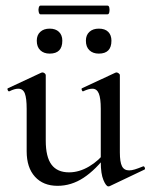

<svg xmlns="http://www.w3.org/2000/svg" viewBox="-20 -653 537 684"><path d="M185 9Q134 9 104.5 -23.5Q75 -56 75 -114V-265Q75 -303 68.5 -320Q62 -337 45 -337Q32 -337 14 -328Q10 -326 7.5 -332Q5 -338 9 -339L127 -394Q129 -395 131 -395Q135 -395 139 -392Q143 -389 143 -385V-152Q143 -94 163.5 -66.5Q184 -39 226 -39Q262 -39 297.5 -60Q333 -81 358 -115L363 -104Q321 -48 277.5 -19.5Q234 9 185 9ZM407 -385V-110Q407 -76 414.5 -61Q422 -46 440 -46Q449 -46 460.5 -49.5Q472 -53 489 -60Q493 -62 495.5 -56.5Q498 -51 495 -49L371 10Q369 11 366 11Q358 11 348.5 -11.5Q339 -34 339 -76V-265Q339 -303 332 -320Q325 -337 309 -337Q296 -337 277 -328Q274 -326 271.5 -332Q269 -338 273 -339L391 -394Q393 -395 395 -395Q398 -395 402.5 -392Q407 -389 407 -385ZM157 -462Q136 -462 123.5 -474Q111 -486 111 -508Q111 -528 123.5 -539.5Q136 -551 157 -551Q178 -551 190 -539.5Q202 -528 202 -508Q202 -462 157 -462ZM332 -462Q311 -462 298.5 -474Q286 -486 286 -508Q286 -528 298.5 -539.5Q311 -551 332 -551Q354 -551 365.5 -539.5Q377 -528 377 -508Q377 -462 332 -462ZM124 -602Q120 -602 118 -610Q116 -618 118 -625.5Q120 -633 124 -633H363Q368 -633 369.5 -625.5Q371 -618 369.5 -610Q368 -602 363 -602Z"/></svg>

Font: Cormorant Light Medium
Style: Regular
Weight: 500
Version: Version 4.000